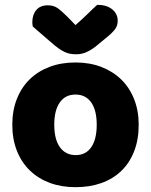

<svg xmlns="http://www.w3.org/2000/svg" viewBox="-20 -760 626 796"><path d="M555 -243Q555 -181 536 -132.5Q517 -84 482.5 -51Q448 -18 400 -1Q352 16 293 16Q234 16 186 -2Q138 -20 103.5 -53.5Q69 -87 50 -135Q31 -183 31 -243Q31 -302 50 -350Q69 -398 103.5 -431.5Q138 -465 186 -483Q234 -501 293 -501Q352 -501 400 -482.5Q448 -464 482.5 -430.5Q517 -397 536 -349Q555 -301 555 -243ZM205 -243Q205 -182 228.5 -149.5Q252 -117 294 -117Q336 -117 358.5 -150Q381 -183 381 -243Q381 -303 358 -335.5Q335 -368 293 -368Q251 -368 228 -335.5Q205 -303 205 -243ZM293 -656Q326 -685 345 -704Q364 -723 383 -740Q422 -740 445 -721.5Q468 -703 468 -674Q468 -654 457 -639Q446 -624 420 -603L375 -566Q357 -552 337.5 -543.5Q318 -535 296 -535Q282 -535 271 -537Q260 -539 248 -544.5Q236 -550 222 -560Q208 -570 190 -586L116 -650Q115 -655 114.5 -659Q114 -663 114 -668Q114 -699 130.5 -718.5Q147 -738 178 -738Q201 -738 217 -727.5Q233 -717 259 -691Z"/></svg>

Font: Baloo Bhai
Style: Regular
Weight: 400
Designer: Supriya Tembe, Noopur Datye and Ek Type
Foundry: Ek Type
Version: Version 1.100;PS 1.000;hotconv 1.0.88;makeotf.lib2.5.647800;